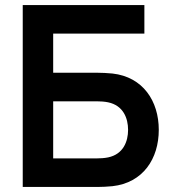

<svg xmlns="http://www.w3.org/2000/svg" viewBox="-20 -740 678 760"><path d="M367.5 0C381.5 0 406.5 -1 425 -3C546.5 -16.5 608.5 -112 608.5 -226C608.5 -340 546 -435.5 425 -449C406.5 -451 380.5 -452 367.5 -452H190.5V-607H551.5V-720H70V0ZM190.5 -339H362.5C376 -339 394 -338 408 -335C468 -322.5 487 -272 487 -226C487 -180 468 -129.5 408 -117C394 -114 376 -113 362.5 -113H190.5Z"/></svg>

Font: Hauora
Style: Bold
Weight: 700
Designer: Wayne Shih
Foundry: WCYS
Version: Version 1.001;hotconv 1.0.109;makeotfexe 2.5.65596